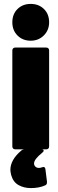

<svg xmlns="http://www.w3.org/2000/svg" viewBox="-20 -763 294 981"><path d="M58 -520H216Q223 -520 227 -516Q231 -512 231 -505V-15Q231 -8 227 -4Q223 0 216 0H58Q51 0 47 -4Q43 -8 43 -15V-505Q43 -512 47 -516Q51 -520 58 -520ZM43 -649Q43 -691 69.5 -717Q96 -743 137 -743Q178 -743 204.5 -717Q231 -691 231 -649Q231 -609 204 -582Q177 -555 137 -555Q96 -555 69.5 -581.5Q43 -608 43 -649ZM220 169Q220 180 211 184Q180 198 138 198Q102 198 74.5 182.5Q47 167 37 131Q33 113 33 105Q33 54 88 7Q96 0 106 0H191Q203 0 203 7Q203 12 195 18Q154 51 154 72Q154 82 161 88.5Q168 95 179 95Q186 95 194 92L202 90Q210 90 212 101L220 165Z"/></svg>

Font: Barlow Black
Style: Regular
Weight: 900
Designer: Jeremy Tribby
Foundry: Tribby Type
Version: Version 1.422